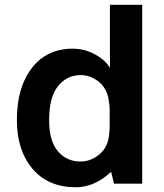

<svg xmlns="http://www.w3.org/2000/svg" viewBox="-20 -770 689 805"><path d="M440.9 -750H576.2V0H458L445.8 -49.8Q377 15.1 297.9 15.1Q182.6 15.1 116.7 -61.8Q50.8 -138.7 50.8 -267.1Q50.8 -403.8 113.5 -484.9Q176.3 -565.9 285.2 -565.9Q335.4 -565.9 379.6 -541.3Q423.8 -516.6 440.9 -484.9ZM316.9 -92.8Q358.4 -92.8 392.6 -119.4Q426.8 -146 435.1 -189Q439.9 -214.4 439.9 -248V-308.1Q439.9 -330.6 434.1 -360.8Q423.3 -406.2 389.9 -430.7Q356.4 -455.1 318.8 -455.1Q260.3 -455.1 223.1 -408.7Q186 -362.3 186 -267.1Q186 -178.7 222.9 -135.7Q259.8 -92.8 316.9 -92.8Z"/></svg>

Font: Stilu SemiBold
Style: Regular
Weight: 600
Designer: Genilson Lima Santos
Foundry: Genilson Lima Santos
Version: Version 1.200;PS 001.200;hotconv 1.0.88;makeotf.lib2.5.64775